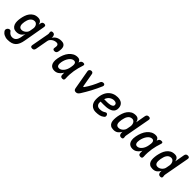

<svg xmlns="http://www.w3.org/2000/svg" viewBox="301 -2329 4171 4171"><g transform="rotate(45 2387.0 -243.5)"><path d="M351 -111Q338 -84 321 -63.5Q304 -43 282.5 -29.5Q261 -16 235.5 -9Q210 -2 181 -2Q121 -2 88 -27.5Q55 -53 40 -93Q25 -133 25.5 -182.5Q26 -232 35 -278Q43 -326 60 -376Q77 -426 107.5 -467Q138 -508 183.5 -534Q229 -560 293 -560Q346 -560 375 -532.5Q404 -505 410 -457L418 -502Q423 -532 439 -546Q455 -560 484 -560Q513 -560 523.5 -546Q534 -532 529 -502L441 0Q430 64 410 111.5Q390 159 357.5 190.5Q325 222 277.5 237.5Q230 253 163 253Q130 253 103 246Q76 239 53.5 227.5Q31 216 13.5 200Q-4 184 -16 165Q-22 156 -24.5 144Q-27 132 -25 121Q-23 110 -16.5 98.5Q-10 87 -1 78.5Q8 70 20.5 64.5Q33 59 46 59Q56 59 64.5 63Q73 67 79 76Q88 88 98.5 100.5Q109 113 123 122.5Q137 132 155 138Q173 144 198 144Q222 144 243.5 136Q265 128 282.5 110.5Q300 93 312.5 66Q325 39 332 0ZM227 -114Q252 -114 276 -124Q300 -134 319.5 -150Q339 -166 352.5 -187Q366 -208 370 -230L385 -316Q389 -339 385.5 -363Q382 -387 371 -406.5Q360 -426 341.5 -439Q323 -452 298 -452Q261 -452 235 -435.5Q209 -419 192 -394.5Q175 -370 165 -340Q155 -310 150 -281Q145 -252 144 -222.5Q143 -193 150.5 -169Q158 -145 176 -129.5Q194 -114 227 -114Z M675 10Q646 10 634 -4Q622 -18 627 -48L701 -452Q704 -465 703 -477.5Q702 -490 699 -503Q694 -532 705.5 -546Q717 -560 746 -560Q775 -560 790 -546Q805 -532 811 -503Q814 -491 814.5 -478Q815 -465 813 -453Q839 -504 889.5 -532Q940 -560 1011 -560Q1055 -560 1081.5 -545Q1108 -530 1121 -503Q1134 -476 1134.5 -439.5Q1135 -403 1127 -361L1125 -350Q1119 -321 1103 -306.5Q1087 -292 1057 -292Q1028 -292 1016 -306.5Q1004 -321 1010 -349L1012 -358Q1015 -378 1016 -396.5Q1017 -415 1011.5 -429Q1006 -443 993 -451.5Q980 -460 956 -460Q932 -460 905.5 -451.5Q879 -443 856 -427.5Q833 -412 816 -390Q799 -368 794 -341L741 -48Q735 -18 719.5 -4Q704 10 675 10Z M1355 10Q1319 10 1289 -3Q1259 -16 1239 -44.5Q1219 -73 1212.5 -118.5Q1206 -164 1218 -230Q1230 -298 1255 -358.5Q1280 -419 1317 -463.5Q1354 -508 1401.5 -534Q1449 -560 1506 -560Q1554 -560 1577 -537Q1597 -517 1605 -488Q1608 -497 1611 -507Q1621 -535 1639.5 -547.5Q1658 -560 1685 -560Q1713 -560 1721.5 -547Q1730 -534 1721 -507Q1702 -450 1687.5 -395Q1673 -340 1664 -283.5Q1655 -227 1651.5 -167.5Q1648 -108 1652 -42Q1653 -15 1641.5 -2.5Q1630 10 1602 10Q1574 10 1559 -3Q1544 -16 1542 -42Q1540 -80 1540 -115Q1531 -99 1522 -85Q1492 -41 1450.5 -15.5Q1409 10 1355 10ZM1393 -99Q1419 -99 1444.5 -113Q1470 -127 1492.5 -153Q1515 -179 1532 -216.5Q1549 -254 1557 -302Q1562 -329 1564.5 -355.5Q1567 -382 1563 -403Q1559 -424 1546 -437.5Q1533 -451 1506 -451Q1476 -451 1448.5 -433.5Q1421 -416 1398 -385.5Q1375 -355 1358 -314Q1341 -273 1333 -226Q1323 -168 1337 -133.5Q1351 -99 1393 -99Z M1953 -48 1874 -497Q1872 -511 1876 -522Q1880 -533 1889 -542Q1898 -551 1909.5 -555.5Q1921 -560 1934 -560Q1956 -560 1969 -549Q1982 -538 1986 -518L2042 -202Q2044 -188 2053 -189Q2062 -190 2070 -202Q2119 -271 2161.5 -352.5Q2204 -434 2238 -518Q2246 -539 2264 -549.5Q2282 -560 2304 -560Q2317 -560 2326 -555.5Q2335 -551 2340.5 -542.5Q2346 -534 2347 -522.5Q2348 -511 2342 -497Q2291 -377 2231 -264.5Q2171 -152 2105 -48Q2087 -21 2068 -5.5Q2049 10 2018 10Q1987 10 1972.5 -5Q1958 -20 1953 -48Z M2840 -127Q2855 -104 2852 -82.5Q2849 -61 2831 -48Q2787 -12 2737 -1Q2687 10 2624 10Q2584 10 2550.5 -3.5Q2517 -17 2492 -42Q2467 -67 2453 -102Q2439 -137 2437 -179Q2433 -272 2455 -343.5Q2477 -415 2518.5 -463Q2560 -511 2617 -535.5Q2674 -560 2740 -560Q2825 -560 2871 -521Q2917 -482 2922 -410Q2925 -363 2909.5 -330.5Q2894 -298 2865.5 -277.5Q2837 -257 2798.5 -245.5Q2760 -234 2717 -230Q2674 -226 2629 -226.5Q2584 -227 2543 -228Q2542 -219 2542 -209V-188Q2542 -167 2550.5 -150Q2559 -133 2572 -121Q2585 -109 2602.5 -103Q2620 -97 2639 -97Q2662 -97 2679.5 -99Q2697 -101 2713 -105Q2729 -109 2743.5 -116Q2758 -123 2774 -133Q2792 -146 2810 -145.5Q2828 -145 2840 -127ZM2561 -320Q2607 -318 2653.5 -319Q2700 -320 2737 -328Q2774 -336 2796 -353Q2818 -370 2815 -401Q2814 -414 2808 -424Q2802 -434 2791.5 -441Q2781 -448 2766.5 -451.5Q2752 -455 2734 -455Q2709 -455 2683 -447Q2657 -439 2633.5 -423Q2610 -407 2591.5 -381.5Q2573 -356 2561 -320Z M3456 -98Q3453 -85 3454 -72.5Q3455 -60 3458 -47Q3463 -18 3451.5 -4Q3440 10 3411 10Q3382 10 3366.5 -4Q3351 -18 3345 -47Q3342 -59 3342 -73.5Q3342 -88 3344 -101Q3330 -76 3314 -56Q3298 -36 3278 -21Q3258 -6 3232.5 2Q3207 10 3175 10Q3116 10 3082.5 -12.5Q3049 -35 3034.5 -73.5Q3020 -112 3021 -161.5Q3022 -211 3031 -264Q3041 -316 3059 -369Q3077 -422 3108 -464.5Q3139 -507 3184 -533.5Q3229 -560 3294 -560Q3346 -560 3373 -532Q3400 -504 3408 -457L3448 -682Q3453 -712 3469.5 -726Q3486 -740 3515 -740Q3544 -740 3556.5 -726Q3569 -712 3563 -682ZM3220 -99Q3245 -99 3269.5 -109Q3294 -119 3314 -136.5Q3334 -154 3348.5 -177Q3363 -200 3367 -227L3382 -307Q3386 -332 3382.5 -357.5Q3379 -383 3368 -404Q3357 -425 3338 -438Q3319 -451 3294 -451Q3256 -451 3231 -434.5Q3206 -418 3189 -391.5Q3172 -365 3163 -332.5Q3154 -300 3147 -267Q3142 -234 3141 -203.5Q3140 -173 3147 -150Q3154 -127 3171.5 -113Q3189 -99 3220 -99Z M3755 10Q3719 10 3689 -3Q3659 -16 3639 -44.5Q3619 -73 3612.5 -118.5Q3606 -164 3618 -230Q3630 -298 3655 -358.5Q3680 -419 3717 -463.5Q3754 -508 3801.5 -534Q3849 -560 3906 -560Q3954 -560 3977 -537Q3997 -517 4005 -488Q4008 -497 4011 -507Q4021 -535 4039.5 -547.5Q4058 -560 4085 -560Q4113 -560 4121.5 -547Q4130 -534 4121 -507Q4102 -450 4087.5 -395Q4073 -340 4064 -283.5Q4055 -227 4051.5 -167.5Q4048 -108 4052 -42Q4053 -15 4041.5 -2.5Q4030 10 4002 10Q3974 10 3959 -3Q3944 -16 3942 -42Q3940 -80 3940 -115Q3931 -99 3922 -85Q3892 -41 3850.5 -15.5Q3809 10 3755 10ZM3793 -99Q3819 -99 3844.5 -113Q3870 -127 3892.5 -153Q3915 -179 3932 -216.5Q3949 -254 3957 -302Q3962 -329 3964.5 -355.5Q3967 -382 3963 -403Q3959 -424 3946 -437.5Q3933 -451 3906 -451Q3876 -451 3848.5 -433.5Q3821 -416 3798 -385.5Q3775 -355 3758 -314Q3741 -273 3733 -226Q3723 -168 3737 -133.5Q3751 -99 3793 -99Z M4656 -98Q4653 -85 4654 -72.5Q4655 -60 4658 -47Q4663 -18 4651.5 -4Q4640 10 4611 10Q4582 10 4566.5 -4Q4551 -18 4545 -47Q4542 -59 4542 -73.5Q4542 -88 4544 -101Q4530 -76 4514 -56Q4498 -36 4478 -21Q4458 -6 4432.5 2Q4407 10 4375 10Q4316 10 4282.5 -12.5Q4249 -35 4234.5 -73.5Q4220 -112 4221 -161.5Q4222 -211 4231 -264Q4241 -316 4259 -369Q4277 -422 4308 -464.5Q4339 -507 4384 -533.5Q4429 -560 4494 -560Q4546 -560 4573 -532Q4600 -504 4608 -457L4648 -682Q4653 -712 4669.5 -726Q4686 -740 4715 -740Q4744 -740 4756.5 -726Q4769 -712 4763 -682ZM4420 -99Q4445 -99 4469.5 -109Q4494 -119 4514 -136.5Q4534 -154 4548.5 -177Q4563 -200 4567 -227L4582 -307Q4586 -332 4582.5 -357.5Q4579 -383 4568 -404Q4557 -425 4538 -438Q4519 -451 4494 -451Q4456 -451 4431 -434.5Q4406 -418 4389 -391.5Q4372 -365 4363 -332.5Q4354 -300 4347 -267Q4342 -234 4341 -203.5Q4340 -173 4347 -150Q4354 -127 4371.5 -113Q4389 -99 4420 -99Z"/></g></svg>

Font: Maple Mono SemiBold
Style: Italic
Weight: 600
Italic angle: -10°
Monospace: yes
Designer: subframe7536
Version: Version 7.000